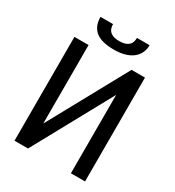

<svg xmlns="http://www.w3.org/2000/svg" viewBox="-190 -911 931 1022"><g transform="rotate(30 275.0 -400.0)"><path d="M145 -638.2H58.1V0H141.1L404.8 -481.9V0H491.7V-638.2H409.2L145 -155.8ZM426.8 -799.8H349.1C349.1 -790.7 347.9 -782.3 345.5 -774.7C343 -767 338.9 -760.5 333 -755.1C327.1 -749.8 319.5 -745.5 310.1 -742.4C300.6 -739.3 288.9 -737.8 274.9 -737.8C261.2 -737.8 249.8 -739.3 240.5 -742.4C231.2 -745.5 223.7 -749.8 218 -755.1C212.3 -760.5 208.3 -767 205.8 -774.7C203.4 -782.3 202.1 -790.7 202.1 -799.8H125C125 -762 136.8 -733.3 160.4 -713.6C184 -693.9 221.8 -684.1 273.9 -684.1C296.4 -684.1 317 -686.5 335.7 -691.4C354.4 -696.3 370.5 -703.6 384 -713.4C397.5 -723.1 408 -735.3 415.5 -749.8C423 -764.2 426.8 -780.9 426.8 -799.8ZM0 -638.2Z"/></g></svg>

Font: CodeNewRoman Nerd Font Mono
Style: Regular
Weight: 400
Monospace: yes
Designer: Sam Radian
Foundry: Code New Roman
Version: Version 2.00 November 29, 2014;Nerd Fonts 3.2.1